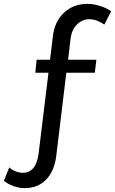

<svg xmlns="http://www.w3.org/2000/svg" viewBox="-141 -772 593 990"><path d="M223 -574 210 -464H356L348 -397H201L149 33Q139 110 97 154Q55 198 -15 198Q-42 198 -71.5 187.5Q-101 177 -121 160L-93 91Q-80 104 -60.5 111.5Q-41 119 -24 119Q45 119 58 20L109 -397H41L48 -464H117L132 -587Q141 -662 189.5 -707Q238 -752 309 -752Q341 -752 374.5 -741.5Q408 -731 432 -714L397 -645Q381 -657 360 -665Q339 -673 321 -673Q283 -673 256 -646Q229 -619 223 -574Z"/></svg>

Font: Montserrat arm2
Style: Regular
Weight: 400
Designer: Julieta Ulanovsky
Foundry: Julieta Ulanovsky
Version: Version 6.000